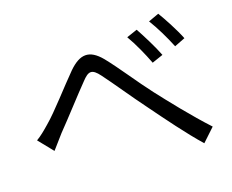

<svg xmlns="http://www.w3.org/2000/svg" viewBox="-99 -868 1198 992"><g transform="rotate(-15 500.0 -372.0)"><path d="M47 -256 120 -180C136 -201 159 -233 179 -260C230 -322 313 -432 360 -489C394 -532 414 -540 456 -492C502 -441 579 -345 644 -272C712 -194 802 -90 878 -18L942 -90C852 -171 753 -276 692 -342C629 -410 552 -509 492 -571C426 -638 374 -628 315 -560C256 -490 172 -375 119 -322C92 -294 72 -274 47 -256ZM692 -675 635 -650C668 -604 703 -541 728 -489L787 -515C764 -563 717 -638 692 -675ZM821 -726 765 -700C799 -655 835 -594 862 -541L919 -569C896 -616 847 -691 821 -726Z"/></g></svg>

Font: Noto Sans CJK HK
Style: Regular
Weight: 400
Designer: Ryoko NISHIZUKA 西塚涼子 (kana, bopomofo & ideographs); Paul D. Hunt (Latin, Greek & Cyrillic); Sandoll Communications 산돌커뮤니
Foundry: Adobe
Version: Version 2.004;hotconv 1.0.118;makeotfexe 2.5.65603